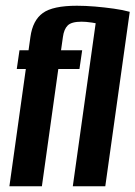

<svg xmlns="http://www.w3.org/2000/svg" viewBox="-20 -652 474 672"><path d="M12.9 0 70.4 -410.6H38.7L48.2 -476H79.9L86.5 -522.8Q94.5 -580.8 129.8 -606.4Q165.1 -631.9 249.1 -631.9Q279 -631.9 312.7 -629.1Q346.4 -626.2 378.5 -621.7Q410.7 -617.2 434.1 -610.6L348.5 0H234.8L318.1 -594L344.9 -563.9Q323.7 -569.9 301.7 -573Q279.7 -576.1 265.9 -576.1Q230.3 -576.1 217.1 -563Q203.8 -549.9 200.2 -522.5L193.6 -476H267.6L258.1 -410.6H184.1L126.6 0Z"/></svg>

Font: Alumni Sans Thin
Style: Italic
Weight: 100
Italic angle: -8°
Designer: Robert E. Leuschke
Foundry: Robert E. Leuschke
Version: Version 1.016